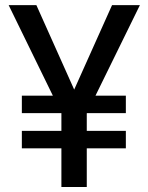

<svg xmlns="http://www.w3.org/2000/svg" viewBox="-20 -748 593 768"><path d="M125.5 -727.5 303.2 -330.6 227.5 -291.5 14.6 -727.5ZM250.5 -331.1 428.2 -727.5H539.6L325.7 -291.5ZM327.1 -381.8V0H225.6V-381.8ZM483.4 -365.2V-295.4H67.4V-365.2ZM483.4 -224.6V-154.8H67.4V-224.6Z"/></svg>

Font: Inter Cardless
Style: Regular
Weight: 400
Designer: Rasmus Andersson
Foundry: rsms
Version: Version 4.001;git-9221beed3